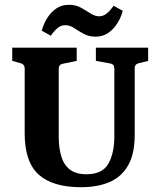

<svg xmlns="http://www.w3.org/2000/svg" viewBox="-20 -772 669 801"><path d="M598 -573V-518L558 -508Q542 -504 542 -487V-210Q542 -130 514.5 -82Q487 -34 437 -12.5Q387 9 318 9Q200 9 141.5 -43.5Q83 -96 83 -215V-487Q83 -503 67 -508L31 -518V-573H300V-518L242 -506Q225 -503 225 -485V-203Q225 -154 236 -118.5Q247 -83 272.5 -64Q298 -45 340 -45Q407 -45 432 -89Q457 -133 457 -203V-486Q457 -504 441 -507L380 -518V-573ZM379 -619Q351 -619 329 -631Q307 -643 289 -655Q271 -667 252 -667Q234 -667 219.5 -654.5Q205 -642 192 -623L154 -644Q162 -673 177.5 -697.5Q193 -722 215.5 -737Q238 -752 267 -752Q296 -752 317.5 -740Q339 -728 357.5 -716Q376 -704 394 -704Q411 -704 426 -716.5Q441 -729 454 -748L492 -727Q485 -699 469 -674Q453 -649 430.5 -634Q408 -619 379 -619Z"/></svg>

Font: Rasa
Style: Bold
Weight: 700
Designer: Anna Giedrys (Yrsa+Rasa design), David Brezina (Yrsa art-direction, Rasa art-direction, design)
Foundry: Rosetta Type Foundry
Version: Version 2.004